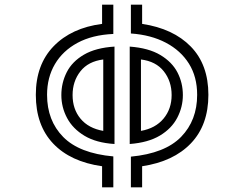

<svg xmlns="http://www.w3.org/2000/svg" viewBox="-20 -800 1040 820"><path d="M539 -131Q685 -145 753.5 -215.5Q822 -286 822 -395Q822 -472 787 -528Q752 -584 688.5 -617.5Q625 -651 539 -657V-780H587V-698Q720 -678 795 -601Q870 -524 870 -395Q870 -266 795.5 -188Q721 -110 587 -90V0H539ZM416 -90Q281 -109 207 -187Q133 -265 133 -395Q133 -524 209 -602.5Q285 -681 416 -698V-780H464V-655Q374 -651 311 -617Q248 -583 214.5 -526Q181 -469 181 -395Q181 -285 250 -215Q319 -145 464 -132V0H416ZM534 -601Q615 -595 665 -565Q715 -535 738 -490.5Q761 -446 761 -394Q761 -343 737 -297Q713 -251 663 -221Q613 -191 534 -185ZM469 -185Q391 -190 341 -220Q291 -250 266.5 -296Q242 -342 242 -394Q242 -446 265 -491.5Q288 -537 338.5 -566.5Q389 -596 469 -601ZM582 -241Q644 -252 678.5 -293.5Q713 -335 713 -394Q713 -453 679.5 -495.5Q646 -538 582 -546ZM421 -546Q357 -538 323.5 -495.5Q290 -453 290 -394Q290 -334 324 -293Q358 -252 421 -241Z"/></svg>

Font: Train One
Style: Regular
Weight: 400
Designer: Fontworks Inc.
Foundry: Fontworks Inc.
Version: Version 1.100